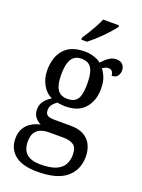

<svg xmlns="http://www.w3.org/2000/svg" viewBox="-182 -846 863 1166"><g transform="rotate(20 249.0 -263.5)"><path d="M214 239Q117 239 68.5 200.5Q20 162 20 94Q20 55 36 28Q52 1 78.5 -15Q105 -31 136 -37Q116 -46 99.5 -65.5Q83 -85 83 -117Q83 -147 99 -169Q115 -191 145 -210Q105 -228 82.5 -269.5Q60 -311 60 -361Q60 -447 104 -496.5Q148 -546 237 -546Q270 -546 299 -536Q328 -526 343 -513Q352 -523 365 -535.5Q378 -548 395.5 -557.5Q413 -567 434 -567Q461 -567 474.5 -551.5Q488 -536 488 -515Q488 -494 476.5 -478.5Q465 -463 439 -463Q439 -476 431.5 -488Q424 -500 407 -500Q395 -500 386 -496Q377 -492 368 -486Q384 -465 395 -437Q406 -409 406 -365Q406 -290 364 -241Q322 -192 237 -192Q225 -192 210 -193.5Q195 -195 185 -197Q170 -187 157.5 -172Q145 -157 145 -134Q145 -113 157.5 -103Q170 -93 204 -93H306Q362 -93 395.5 -73.5Q429 -54 444.5 -21Q460 12 460 53Q460 139 400 189Q340 239 214 239ZM216 191Q281 191 317 175Q353 159 367.5 131.5Q382 104 382 69Q382 23 358.5 6.5Q335 -10 289 -10H197Q172 -10 149 -2Q126 6 111.5 27Q97 48 97 87Q97 117 108 140.5Q119 164 145 177.5Q171 191 216 191ZM234 -239Q265 -239 283.5 -252Q302 -265 309.5 -293.5Q317 -322 317 -365Q317 -410 309 -440Q301 -470 282.5 -484Q264 -498 233 -498Q204 -498 185 -483.5Q166 -469 157.5 -439Q149 -409 149 -364Q149 -300 169 -269.5Q189 -239 234 -239ZM191 -619Q206 -641 221.5 -666.5Q237 -692 251 -718Q265 -744 274 -766H377V-756Q368 -743 351 -723.5Q334 -704 312.5 -682Q291 -660 269 -640.5Q247 -621 228 -606H191Z"/></g></svg>

Font: Noto Serif SemiCondensed
Style: Regular
Weight: 400
Width: 4
Designer: Monotype Design Team
Foundry: Monotype Imaging Inc.
Version: Version 2.013